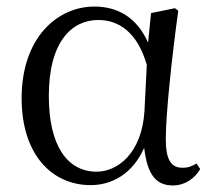

<svg xmlns="http://www.w3.org/2000/svg" viewBox="-20 -551 652 586"><path d="M257 14C319 14 384 -18 420 -100C430 -16 457 15 508 15C545 15 575 -7 591 -35L580 -52C566 -44 555 -39 537 -39C504 -39 486 -60 486 -127C486 -204 505 -380 524 -518L514 -526L441 -511L432 -421C398 -497 340 -531 268 -531C156 -531 46 -437 46 -251C46 -82 136 14 257 14ZM428 -353 421 -213C413 -82 338 -27 275 -27C185 -27 129 -107 129 -258C129 -425 200 -490 280 -490C341 -490 399 -454 428 -353Z"/></svg>

Font: Noto Serif CJK KR
Style: Regular
Weight: 400
Designer: Ryoko NISHIZUKA 西塚涼子 (kana & ideographs); Frank Grießhammer (Latin, Greek & Cyrillic); Wenlong ZHANG 张文龙 (bopomofo); San
Foundry: Adobe
Version: Version 2.001;hotconv 1.1.0;makeotfexe 2.6.0